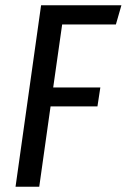

<svg xmlns="http://www.w3.org/2000/svg" viewBox="-20 -709 481 729"><path d="M441 -689 420 -616H216L182 -377H361L350 -305H172L129 0H39L136 -689Z"/></svg>

Font: Fira Sans Extra Condensed
Style: Italic
Weight: 400
Width: 3
Italic angle: -8°
Designer: Carrois Corporate & Edenspiekermann AG
Foundry: Carrois Corporate GbR & Edenspiekermann AG
Version: Version 4.203